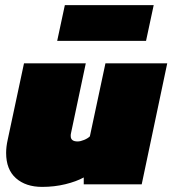

<svg xmlns="http://www.w3.org/2000/svg" viewBox="-20 -722 675 752"><path d="M204 -562 234 -702H582L552 -562ZM145 10Q81 10 42.5 -24Q4 -58 4 -123Q4 -147 10 -174L74 -474H316L258 -200Q257 -197 257 -194Q257 -191 257 -189Q257 -168 284 -168Q295 -168 309.5 -174Q324 -180 332 -188L393 -474H635L535 0H308V-27Q279 -11 236 -0.5Q193 10 145 10Z"/></svg>

Font: Kanit Black
Style: Italic
Weight: 900
Italic angle: -12°
Designer: Katatrad Team
Foundry: CadsonDemak
Version: Version 2.000; ttfautohint (v1.8.3)